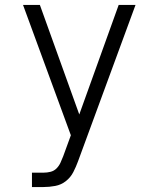

<svg xmlns="http://www.w3.org/2000/svg" viewBox="-20 -540 640 775"><path d="M109 215V157H155Q170 157 184 153.5Q198 150 208 140Q218 130 224 117Q230 104 235 91L266 6L73 -520H141L300 -78L459 -520H527L295 111Q287 133 276 154.5Q265 176 246 191Q227 206 203 210.5Q179 215 155 215Z"/></svg>

Font: Iosevka SS04 Light Extended
Style: Regular
Weight: 300
Width: 7
Monospace: yes
Designer: Belleve Invis
Foundry: Belleve Invis
Version: Version 19.0.0; ttfautohint (v1.8.4)